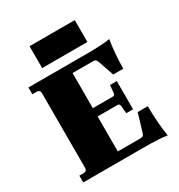

<svg xmlns="http://www.w3.org/2000/svg" viewBox="-195 -963 1030 1103"><g transform="rotate(-30 320.5 -411.5)"><path d="M164 -687V-832H464V-687ZM595 9Q550 0 440 0H40V-45H68Q91 -45 91 -68V-562Q91 -585 68 -585H40V-630H426Q536 -630 581 -639Q566 -545 566 -451H499L464 -553Q459 -566 454 -570.5Q449 -575 437 -575H301V-342H434Q446 -342 448 -356L453 -408H498V-221H453L448 -273Q446 -287 434 -287H301V-55H451Q463 -55 468.5 -59.5Q474 -64 478 -77L513 -194H580Q580 -93 595 9Z"/></g></svg>

Font: Arapey Black
Style: Regular
Weight: 900
Designer: Eduardo Rodriguez Tunni
Foundry: Eduardo Rodriguez Tunni
Version: Version 4.000